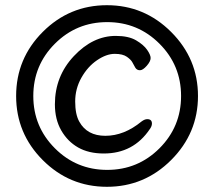

<svg xmlns="http://www.w3.org/2000/svg" viewBox="-20 -705 820 738"><path d="M379 -115Q321 -115 280.5 -138Q240 -161 215.5 -203.5Q191 -246 191 -304Q191 -412 264 -489.5Q337 -567 425 -567Q474 -567 503 -550Q532 -533 545.5 -513.5Q559 -494 559 -482Q559 -469 544 -452Q529 -435 518 -435Q506 -435 500 -445Q494 -455 489 -465Q484 -475 468 -486.5Q452 -498 421 -498Q389 -498 353 -473.5Q317 -449 293 -406.5Q269 -364 269 -315Q269 -265 285 -237Q315 -183 385 -183Q457 -183 524 -238Q536 -247 546 -247Q564 -247 564 -230Q564 -220 556 -209Q493 -115 379 -115ZM191 -135Q274 -52 392 -52Q510 -52 593 -135Q676 -218 676 -336Q676 -454 593 -537Q510 -620 392 -620Q274 -620 191 -537Q108 -454 108 -336Q108 -218 191 -135ZM638 -90Q535 13 391 13Q247 13 144.5 -89.5Q42 -192 42 -336Q42 -480 144.5 -582.5Q247 -685 391 -685Q535 -685 638 -582Q741 -479 741 -336Q741 -193 638 -90Z"/></svg>

Font: LXGW WenKai Lite Medium
Style: Regular
Weight: 500
Designer: LXGW / Fontworks Inc.
Foundry: LXGW / Fontworks Inc.
Version: Version 1.511; March 25, 2025